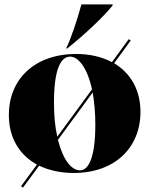

<svg xmlns="http://www.w3.org/2000/svg" viewBox="-20 -767 675 868"><path d="M84 81 157 -18C201 3 254 15 313 15C501 15 615 -101 615 -261C615 -361 570 -437 496 -481L571 -584L562 -590L486 -486C441 -510 386 -523 325 -523C134 -523 20 -407 20 -247C20 -144 68 -66 147 -23L75 75ZM224 -304C224 -462 258 -511 297 -511C335 -511 375 -459 396 -363L239 -149C229 -192 224 -244 224 -304ZM242 -135 399 -349C406 -307 411 -259 411 -204C411 -46 377 3 342 3C302 3 264 -46 242 -135ZM279 -548H284C360 -608 447 -690 489 -742V-747H348C328 -672 298 -586 279 -548Z"/></svg>

Font: Nyght Serif Dark
Style: Regular
Weight: 800
Designer: Maksym Kobuzan
Version: Version 0.410;Glyphs 3.1.2 (3151)